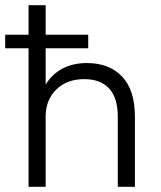

<svg xmlns="http://www.w3.org/2000/svg" viewBox="-25 -720 620 740"><path d="M429 -270Q429 -343 395.5 -379Q362 -415 300 -415Q234 -415 193.5 -376.5Q153 -338 151 -276V0H85V-534H-5V-586H85V-700H151V-586H315V-534H151V-394Q175 -434 215.5 -455.5Q256 -477 310 -477Q396 -477 445.5 -425Q495 -373 495 -270V0H429Z"/></svg>

Font: Retni Sans
Style: Regular
Weight: 400
Designer: Vitaly Kuzmin
Foundry: ParaType Ltd.
Version: Version 1.00;March 2, 2019;FontCreator 11.5.0.2425 64-bit; t